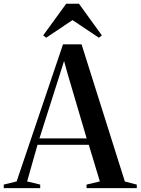

<svg xmlns="http://www.w3.org/2000/svg" viewBox="-52 -978 732 998"><path d="M34.5 -35 275.5 -747.5H372L597 -34.5L659 -18.5V0H398V-18.5L467 -35L409.5 -225.5H143L89 -35L157 -18.5V0H-32.5V-18.5ZM398.5 -258.5 298.5 -597.5 281 -661 261 -597.5 153 -258.5ZM188 -782 172.5 -794 292 -958.5H358.5L477.5 -794L462 -782L325 -873.5Z"/></svg>

Font: Merriweather 144pt Medium
Style: Regular
Weight: 500
Version: Version 2.100